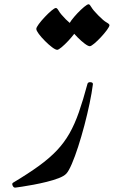

<svg xmlns="http://www.w3.org/2000/svg" viewBox="-20 -859 523 883"><path d="M382.3 -473.6Q384.8 -481.9 396.5 -481Q408.2 -480 407.2 -471.2Q402.3 -432.6 392.1 -383.5Q381.8 -334.5 368.2 -282.7Q354.5 -231 339.6 -184.8Q324.7 -138.7 310.3 -105.2Q295.9 -71.8 284.7 -60.1Q273.9 -48.8 249.8 -39.6Q225.6 -30.3 194.8 -22.7Q164.1 -15.1 134 -9.5Q104 -3.9 81.1 -0.5Q58.1 2.9 50.3 3.9Q42.5 4.4 38.1 -5.4Q33.7 -15.1 40.5 -19Q109.9 -60.5 158.7 -95.9Q207.5 -131.3 241.5 -167.2Q275.4 -203.1 299.6 -245.6Q323.7 -288.1 343 -343.5Q362.3 -398.9 382.3 -473.6ZM333.5 -726.1Q333.5 -719.7 322 -704.3Q310.5 -689 294.4 -671.6Q278.3 -654.3 263.7 -642.1Q249 -629.9 243.2 -629.9Q235.4 -629.9 219.7 -641.6Q204.1 -653.3 187.3 -670.2Q170.4 -687 158.7 -702.6Q147 -718.3 147 -726.1Q147 -732.9 158.4 -748.3Q169.9 -763.7 186 -780.8Q202.1 -797.9 216.6 -810.1Q231 -822.3 237.3 -822.3Q242.7 -822.3 250.5 -808.6Q258.3 -794.9 282.2 -770.5Q306.2 -747.1 319.8 -739.3Q333.5 -731.4 333.5 -726.1ZM483.4 -743.2Q483.4 -736.8 471.9 -721.2Q460.4 -705.6 444.3 -688.2Q428.2 -670.9 413.6 -658.7Q398.9 -646.5 393.1 -646.5Q385.3 -646.5 369.6 -658.2Q354 -669.9 337.2 -686.8Q320.3 -703.6 308.6 -719.5Q296.9 -735.4 296.9 -743.2Q296.9 -750 308.3 -765.4Q319.8 -780.8 335.9 -797.9Q352.1 -814.9 366.7 -827.1Q381.3 -839.4 387.7 -839.4Q392.6 -839.4 400.6 -825.4Q408.7 -811.5 432.6 -787.6Q456.1 -763.7 469.7 -756.1Q483.4 -748.5 483.4 -743.2Z"/></svg>

Font: Awami Nastaliq
Style: Regular
Weight: 400
Designer: Peter Martin, SIL International
Foundry: SIL International
Version: Version 3.100